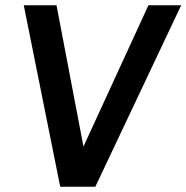

<svg xmlns="http://www.w3.org/2000/svg" viewBox="-20 -707 706 727"><path d="M208 0H341L666 -687H542L296 -152L194 -687H70Z"/></svg>

Font: Ronzino Medium
Style: Italic
Weight: 500
Italic angle: -7.99998°
Designer: Nunzio Mazzaferro
Foundry: Collletttivo
Version: Version 1.000;Glyphs 3.3 (3337)